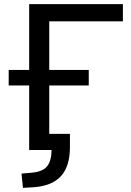

<svg xmlns="http://www.w3.org/2000/svg" viewBox="-20 -725 635 928"><path d="M91 183 84 114 130 110Q185 106 207 79.5Q229 53 229 0H121V-312H22V-387H121V-705H574V-622H218V-387H409V-312H218V-78H318V-14Q318 79 274.5 126.5Q231 174 142 180Z"/></svg>

Font: Nunito Sans 10pt Medium
Style: Regular
Weight: 500
Designer: Vernon Adams
Foundry: Vernon Adams
Version: Version 3.101;gftools[0.9.27]